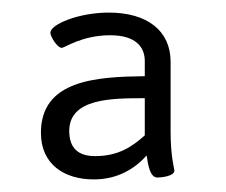

<svg xmlns="http://www.w3.org/2000/svg" viewBox="-20 -726 359 305"><path d="M153 -706C104 -706 60 -687 60 -674C60 -668 71 -650 78 -650C83 -650 110 -670 155 -670C196 -670 210 -651 210 -629V-605C133 -604 45 -599 45 -515C45 -465 82 -441 129 -441C167 -441 194 -458 213 -479C215 -465 218 -444 230 -444C236 -444 257 -446 257 -455C257 -458 251 -477 251 -517V-628C251 -677 214 -706 153 -706ZM210 -570V-511C190 -493 168 -478 131 -478C104 -478 90 -491 90 -518C90 -570 158 -570 210 -570Z"/></svg>

Font: Asap
Style: Regular
Weight: 400
Designer: Pablo Cosgaya
Foundry: Pablo Cosgaya
Version: Version 1.007;PS 001.007;hotconv 1.0.70;makeotf.lib2.5.58329